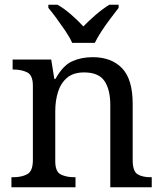

<svg xmlns="http://www.w3.org/2000/svg" viewBox="-20 -786 685 806"><path d="M28 0V-42H36Q70 -42 94 -54.5Q118 -67 118 -114V-426Q118 -470 94.5 -482Q71 -494 38 -494H33V-536H195L208 -455H213Q244 -511 282.5 -528.5Q321 -546 369 -546Q448 -546 492.5 -499.5Q537 -453 537 -350V-114Q537 -67 557.5 -54.5Q578 -42 612 -42H617V0H443V-345Q443 -410 418.5 -446Q394 -482 333 -482Q288 -482 261.5 -459.5Q235 -437 223.5 -400Q212 -363 212 -320V-109Q212 -65 235.5 -53.5Q259 -42 292 -42H297V0ZM283 -606Q273 -629 255 -655.5Q237 -682 218 -708Q199 -734 183 -753V-766H222Q251 -749 279.5 -724Q308 -699 330 -675Q353 -699 382 -724Q411 -749 439 -766H478V-753Q463 -734 443.5 -708Q424 -682 406.5 -655.5Q389 -629 378 -606Z"/></svg>

Font: Noto Serif Oriya
Style: Regular
Weight: 400
Designer: David Williams
Foundry: Google LLC, David Williams
Version: Version 1.051; ttfautohint (v1.8.4.7-5d5b)